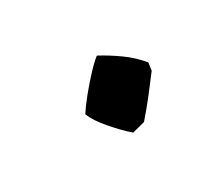

<svg xmlns="http://www.w3.org/2000/svg" viewBox="-43 -483 351 303"><g transform="rotate(-30 132.5 -331.0)"><path d="M134 -264Q121 -275 104.5 -294Q88 -313 83 -327Q90 -338 101 -351.5Q112 -365 124 -378Q136 -391 145 -398Q162 -389 179.5 -376.5Q197 -364 210 -348L208 -334Q196 -318 183.5 -302Q171 -286 157 -270Z"/></g></svg>

Font: Labrada
Style: Italic
Weight: 400
Italic angle: -7°
Designer: Mercedes Jáuregui
Foundry: Omnibus-Type Team
Version: Version 1.000